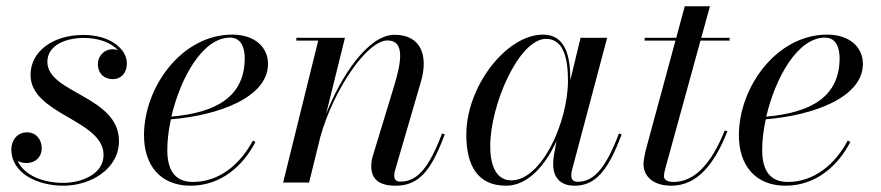

<svg xmlns="http://www.w3.org/2000/svg" viewBox="-20 -580 2798 610"><path d="M358 -132C358 -275 130.5 -283.5 130.5 -383.5C130.5 -439 194 -459.5 245 -459.5C297 -459.5 334.5 -443 355 -420.5C349.5 -422.5 344 -423.5 338 -423.5C310.5 -423.5 291 -402 291 -376.5C291 -344 313.5 -328.5 338 -328.5C361.5 -328.5 383 -344 383 -380C383 -422 333 -469 245 -469C147 -469 77 -416 77 -342C77 -216 309 -199.5 309 -88C309 -25 236.5 1 181 1C116.5 1 56.5 -23 36 -69C44 -64 54 -62 64.5 -62C89.5 -62 112.5 -78.5 112.5 -109C112.5 -138.5 93.5 -159.5 66 -159.5C34.5 -159.5 16 -134.5 16 -105C16 -30.5 97.5 10 181.5 10C268 10 358 -43 358 -132Z M511.5 -103.5C511.5 -133.5 515.5 -167 523 -201C671.5 -213 831.5 -269.5 831.5 -377C831.5 -429.5 790 -470 718 -470C557.5 -470 437.5 -303.5 437.5 -150C437.5 -55 489.5 10 585.5 10C682 10 752.5 -53 791.5 -129L783.5 -133.5C744 -59.5 678 -2 593 -2C546.5 -2 511.5 -26.5 511.5 -103.5ZM711 -460.5C746 -460.5 757.5 -428.5 757.5 -395.5C757.5 -272 666 -222 524.5 -209.5C553 -332 623.5 -460.5 711 -460.5Z M991 -451 879.5 0H962L998 -146C1040 -295.5 1146 -451.5 1211 -451.5C1266 -451.5 1256 -385.5 1232.5 -308L1165.5 -88C1162.5 -79 1159.5 -67 1159.5 -52.5C1159.5 -9.5 1185.5 10 1237.5 10C1311 10 1350 -38 1393 -153L1384.5 -156C1343 -47 1306.5 -3 1251.5 -3C1237 -3 1232.5 -11.5 1232.5 -22C1232.5 -27 1233.5 -34 1235.5 -40L1317 -319.5C1341 -400 1320 -469.5 1233.5 -469.5C1149 -469.5 1063 -337 1016 -218L1076 -460H921.5V-451Z M1955 -153 1946.5 -156C1905 -47 1867.5 -2.5 1815.5 -2.5C1800.5 -2.5 1795 -11 1795 -22.5C1795 -27 1795.5 -33 1797 -38.5L1909 -460H1824.5L1792 -325.5C1792 -399.5 1778 -470 1705 -470C1589 -470 1461.5 -305.5 1461.5 -152.5C1461.5 -51 1499.5 10 1588 10C1656 10 1712 -53 1748 -132L1739.5 -85C1738.5 -78 1737.5 -69 1737.5 -58C1737.5 -18 1758.5 10 1805.5 10C1872 10 1912 -38 1955 -153ZM1784.5 -324C1784.5 -192 1701 -7 1604.5 -7C1563.5 -7 1537.5 -42 1537.5 -116.5C1537.5 -246.5 1628.5 -456.5 1715 -456.5C1768 -456.5 1784.5 -400 1784.5 -324Z M2291 -163 2282.5 -165.5C2240.5 -60 2186.5 -2 2120.5 -2C2100 -2 2089.5 -9 2089.5 -20C2089.5 -29 2092 -38.5 2094 -45.5L2205.5 -451H2298V-460H2208L2235.5 -560H2155.5L2128.5 -460H2028V-451H2126L2033.5 -110C2028 -90 2024.5 -68.5 2024.5 -58C2024.5 -23.5 2051 10 2113 10C2191.5 10 2248 -53 2291 -163Z M2401.5 -103.5C2401.5 -133.5 2405.5 -167 2413 -201C2561.5 -213 2721.5 -269.5 2721.5 -377C2721.5 -429.5 2680 -470 2608 -470C2447.5 -470 2327.5 -303.5 2327.5 -150C2327.5 -55 2379.5 10 2475.5 10C2572 10 2642.5 -53 2681.5 -129L2673.5 -133.5C2634 -59.5 2568 -2 2483 -2C2436.5 -2 2401.5 -26.5 2401.5 -103.5ZM2601 -460.5C2636 -460.5 2647.5 -428.5 2647.5 -395.5C2647.5 -272 2556 -222 2414.5 -209.5C2443 -332 2513.5 -460.5 2601 -460.5Z"/></svg>

Font: Bodoni* 24pt
Style: Italic
Weight: 400
Italic angle: -13°
Version: Version 2.3